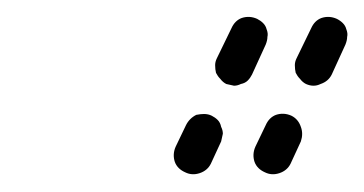

<svg xmlns="http://www.w3.org/2000/svg" viewBox="-20 -583 425 224"><path d="M196 -382Q204 -378 213 -381Q222 -384 226 -392L238 -418Q239 -422 240 -427Q240 -431 238 -435Q237 -440 234 -443Q231 -446 227 -448Q223 -450 218 -450Q214 -450 209 -449Q205 -447 202 -444Q199 -441 197 -437L185 -412Q181 -403 184 -394Q187 -386 196 -382ZM289 -382Q297 -378 306 -381Q315 -384 319 -392L331 -418Q334 -427 331 -435Q328 -444 320 -448Q311 -452 302 -449Q294 -446 290 -437L278 -412Q274 -403 277 -394Q280 -386 289 -382ZM325 -498Q327 -494 330 -491Q333 -487 337 -485Q346 -481 354 -485Q363 -488 367 -496L383 -531Q385 -536 385 -540Q386 -544 384 -549Q383 -553 380 -556Q377 -559 373 -561Q364 -565 355 -562Q347 -559 343 -550L326 -515Q324 -511 324 -507Q324 -502 325 -498ZM232 -498Q234 -494 237 -491Q240 -487 244 -485Q248 -484 253 -483Q257 -483 261 -485Q266 -486 269 -489Q272 -492 274 -496L290 -531Q292 -536 292 -540Q293 -544 291 -549Q290 -553 287 -556Q284 -559 280 -561Q271 -565 262 -562Q254 -559 250 -550L233 -515Q231 -511 231 -507Q231 -502 232 -498Z"/></svg>

Font: FRB American Cursive Guidelines Arrows Dashed Extrabold
Style: Bold Italic
Weight: 800
Italic angle: -25°
Version: Version 2.0;Modular Font Editor K font №1